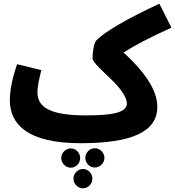

<svg xmlns="http://www.w3.org/2000/svg" viewBox="-20 -751 944 1035"><path d="M414 21C694 21 828 -42 828 -175C828 -252 780 -345 646 -468C705 -506 786 -548 904 -602L839 -731C669 -652 546 -581 500 -534C485 -520 479 -466 479 -436C479 -415 541 -361 595 -308C637 -264 664 -223 664 -193C664 -141 576 -129 440 -129C239 -129 182 -180 182 -252C182 -290 193 -334 203 -373L72 -405C55 -355 33 -280 33 -211C33 -83 126 21 414 21ZM491 48C463 48 440 72 440 100C440 128 463 152 491 152C519 152 543 128 543 100C543 72 519 48 491 48ZM362 49C334 49 310 73 310 101C310 129 334 153 362 153C390 153 412 129 412 101C412 73 390 49 362 49ZM427 160C399 160 376 184 376 212C376 240 399 264 427 264C456 264 478 240 478 212C478 184 456 160 427 160Z"/></svg>

Font: Noto Sans Arabic UI SmCn XBd
Style: Regular
Weight: 800
Width: 4
Designer: Monotype Design Team, Nadine Chahine and Nizar Qandah
Foundry: Monotype Imaging Inc.
Version: Version 2.010